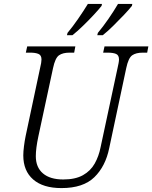

<svg xmlns="http://www.w3.org/2000/svg" viewBox="-20 -951 778 981"><path d="M294 10Q200 10 149.5 -34Q99 -78 99 -157Q99 -176 102.5 -204Q106 -232 111 -256L185 -604Q192 -632 192 -647Q192 -669 176.5 -675.5Q161 -682 135 -682H112L119 -714H365L359 -682H335Q301 -682 281.5 -668.5Q262 -655 251 -603L176 -254Q163 -193 163 -153Q163 -96 199.5 -65Q236 -34 303 -34Q365 -34 404 -56Q443 -78 464 -115.5Q485 -153 494 -199L581 -605Q584 -618 586 -629Q588 -640 588 -647Q588 -669 573 -675.5Q558 -682 530 -682H507L514 -714H738L732 -682H709Q675 -682 655.5 -668.5Q636 -655 625 -603L538 -194Q519 -101 462 -45.5Q405 10 294 10ZM480 -783Q506 -814 534 -854.5Q562 -895 583 -931H656L654 -921Q640 -903 613.5 -875Q587 -847 558 -818.5Q529 -790 505 -771H477ZM325 -783Q351 -814 379 -854.5Q407 -895 429 -931H501L499 -921Q485 -903 459 -875Q433 -847 403.5 -818.5Q374 -790 350 -771H322Z"/></svg>

Font: Noto Serif SemiCondensed Light
Style: Italic
Weight: 300
Width: 4
Italic angle: -12°
Designer: Monotype Design Team
Foundry: Monotype Imaging Inc.
Version: Version 2.013; ttfautohint (v1.8.4.7-5d5b)